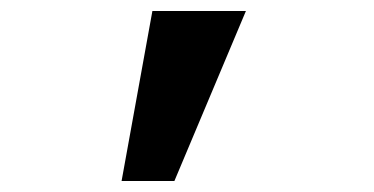

<svg xmlns="http://www.w3.org/2000/svg" viewBox="-20 -181 680 349"><path d="M257 -161H427L297 148H201Z"/></svg>

Font: Writer SemiBold
Style: Regular
Weight: 600
Monospace: yes
Designer: Mike Abbink, Paul van der Laan, Pieter van Rosmalen
Foundry: Bold Monday
Version: Version 2.001 2020